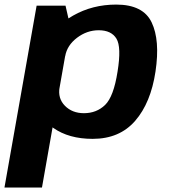

<svg xmlns="http://www.w3.org/2000/svg" viewBox="-70 -618 757 860"><path d="M-50 222H118L245 -498.5L223.5 -592.5H94ZM345 4Q465.5 4 535.5 -76.8Q605.5 -157.5 626.5 -297.5Q647.5 -438 609.2 -517.8Q571 -597.5 450.5 -597.5Q344 -597.5 257.5 -548.2Q171 -499 160 -439L222 -366.5Q230.5 -415 275 -448.8Q319.5 -482.5 372 -482.5Q428.5 -482.5 451.5 -445Q474.5 -407.5 456.5 -297Q439 -185 400.8 -148Q362.5 -111 306 -111Q253.5 -111 220.8 -144.2Q188 -177.5 197 -227.5L110 -154Q99 -94 168.8 -45Q238.5 4 345 4Z"/></svg>

Font: Anybody UltraCondensed Thin
Style: Bold Italic
Weight: 700
Italic angle: -10°
Version: Version 1.111